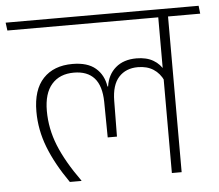

<svg xmlns="http://www.w3.org/2000/svg" viewBox="-66 -681 839 734"><g transform="rotate(-5 354.0 -314.0)"><path d="M602 -607.5H564.5V0H602ZM501.5 -597.5H725.5L722 -628H497.5ZM-14.5 -597.5H674.5L670.5 -628H-18.5ZM222 -448.5Q150 -448.5 109.5 -405.5Q69 -362.5 69 -279Q69 -209 95 -141.8Q121 -74.5 173 0H217.5V-1.5Q161.5 -79.5 135.2 -144.8Q109 -210 109 -278Q109 -345.5 139.5 -380.2Q170 -415 224.5 -415Q276 -415 302.8 -385Q329.5 -355 330.5 -294L332 -157H367.5L369 -294Q369.5 -355 396.8 -384.8Q424 -414.5 470 -414.5Q505 -414.5 529.5 -398.8Q554 -383 567.5 -353.5L571.5 -391Q558 -418 532 -433.2Q506 -448.5 467.5 -448.5Q418 -448.5 387.5 -422.2Q357 -396 350.5 -351H348Q341.5 -395.5 310.5 -422Q279.5 -448.5 222 -448.5Z"/></g></svg>

Font: Anek Devanagari Medium ExtraLight
Style: Regular
Weight: 250
Version: Version 1.003